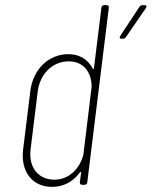

<svg xmlns="http://www.w3.org/2000/svg" viewBox="-20 -720 591 748"><path d="M341 -453C323 -488 290 -509 247 -509C168 -509 108 -449 98 -364L70 -137C60 -52 105 8 183 8C227 8 265 -12 291 -48C293 -51 296 -51 296 -47L291 -10C291 -4 294 0 300 0H309C315 0 320 -4 320 -10L404 -690C405 -696 401 -700 395 -700H386C380 -700 375 -696 375 -690L346 -454C345 -450 342 -450 341 -453ZM523 -693 449 -581C444 -574 446 -569 454 -569H459C464 -569 468 -572 471 -576L548 -688C553 -695 551 -700 543 -700H535C530 -700 526 -697 523 -693ZM192 -20C129 -20 91 -68 99 -137L127 -364C136 -433 185 -481 248 -481C303 -481 337 -441 337 -382L305 -119C291 -60 246 -20 192 -20Z"/></svg>

Font: Barlow Condensed Thin
Style: Italic
Weight: 250
Width: 3
Italic angle: -7°
Designer: Jeremy Tribby
Foundry: Tribby Type
Version: Version 1.422;hotconv 1.0.109;makeotfexe 2.5.65596